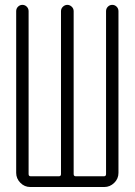

<svg xmlns="http://www.w3.org/2000/svg" viewBox="-20 -750 540 770"><path d="M101.6 0Q78.1 0 61.5 -17.1Q44.9 -34.2 44.9 -56.6V-705.1Q44.9 -715.8 52.2 -723.1Q59.6 -730.5 69.8 -730.5Q80.1 -730.5 87.4 -723.1Q94.7 -715.8 94.7 -705.1V-51.8Q94.7 -43 103.5 -43H215.8Q224.6 -43 224.6 -51.8V-705.1Q224.6 -715.8 232.4 -723.1Q240.2 -730.5 250 -730.5Q259.8 -730.5 267.6 -723.1Q275.4 -715.8 275.4 -705.1V-51.8Q275.4 -43 284.2 -43H396.5Q405.3 -43 405.3 -51.8V-705.1Q405.3 -715.8 412.6 -723.1Q419.9 -730.5 430.2 -730.5Q440.4 -730.5 447.8 -723.1Q455.1 -715.8 455.1 -705.1V-56.6Q455.1 -33.2 438 -16.6Q420.9 0 398.4 0Z"/></svg>

Font: Rounded Mgen+ 1mn light
Style: Regular
Weight: 200
Designer: [Source Han Sans]
Ryoko NISHIZUKA  (kana & ideographs); Paul D. Hunt (Latin, Greek & Cyrillic); Wenlong ZHANG  (bopomofo
Version: Version 1.059.20150602